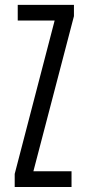

<svg xmlns="http://www.w3.org/2000/svg" viewBox="-20 -752 343 772"><path d="M39.1 0V-52.7L199.7 -669.4H51.3V-732.4H277.3V-687L114.3 -63.5H267.6V0Z"/></svg>

Font: Antonio Thin
Style: Regular
Weight: 250
Designer: Vernon Adams
Foundry: Vernon Adams
Version: Version 1.002